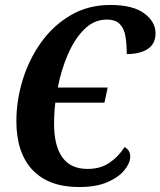

<svg xmlns="http://www.w3.org/2000/svg" viewBox="-20 -744 647 774"><path d="M299 10Q176 10 111 -59Q46 -128 46 -256Q46 -339 71.5 -422Q97 -505 146 -573.5Q195 -642 265.5 -683Q336 -724 425 -724Q516 -724 561.5 -690Q607 -656 607 -610Q607 -567 575.5 -546.5Q544 -526 491 -526Q491 -564 486 -596Q481 -628 463.5 -646.5Q446 -665 410 -665Q360 -665 321 -627Q282 -589 254.5 -526.5Q227 -464 213 -391H414L401 -330H203Q198 -287 198 -245Q198 -156 231.5 -109.5Q265 -63 333 -63Q385 -63 421.5 -88Q458 -113 482 -151Q505 -139 505 -113Q505 -87 481.5 -58Q458 -29 412.5 -9.5Q367 10 299 10Z"/></svg>

Font: Noto Serif Condensed
Style: Bold Italic
Weight: 700
Width: 3
Italic angle: -12°
Designer: Monotype Design Team
Foundry: Monotype Imaging Inc.
Version: Version 2.014